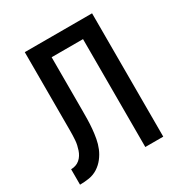

<svg xmlns="http://www.w3.org/2000/svg" viewBox="-171 -863 942 991"><g transform="rotate(-30 300.0 -367.5)"><path d="M21 0V-92Q35 -92 48.5 -96.5Q62 -101 72.5 -110Q83 -119 90.5 -131Q98 -143 102.5 -156.5Q107 -170 110 -183.5Q113 -197 114 -211Q115 -225 115.5 -239Q116 -253 116 -267Q116 -284 116 -301Q116 -318 116 -335V-735H517V0H410V-643H223V-334Q223 -334 223 -334Q223 -334 223 -333V-332Q223 -332 223 -332Q223 -332 223 -331V-329Q223 -302 222.5 -274Q222 -246 219.5 -218Q217 -190 212 -162.5Q207 -135 196.5 -109.5Q186 -84 168.5 -61.5Q151 -39 127.5 -24Q104 -9 76.5 -4.5Q49 0 21 0Z"/></g></svg>

Font: Zed Mono Semibold Extended
Style: Regular
Weight: 600
Width: 7
Monospace: yes
Designer: Belleve Invis
Foundry: Belleve Invis
Version: Version 1.0.0; ttfautohint (v1.8.4)